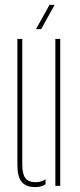

<svg xmlns="http://www.w3.org/2000/svg" viewBox="-20 -759 326 784"><path d="M51 -86V-600H71V-86Q71 -48 83.8 -31.5Q96.5 -15 125 -15Q147.5 -15 166 -26.5V-6.5Q148.5 5 125 5Q86 5 68.5 -16.2Q51 -37.5 51 -86ZM206 0V-600H226V0ZM127 -640 182 -739H203L148 -640Z"/></svg>

Font: Big Shoulders Stencil Display SC Thin
Style: Regular
Weight: 100
Designer: Patric King
Foundry: XO Type Co
Version: Version 2.001